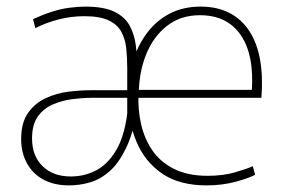

<svg xmlns="http://www.w3.org/2000/svg" viewBox="-20 -550 860 581"><path d="M189 11Q144 11 111.5 -6.5Q79 -24 61.5 -56Q44 -88 44 -129Q44 -179 65 -208.5Q86 -238 118.5 -253Q151 -268 187 -272.5Q223 -277 255 -277H365V-344Q365 -376 362 -404Q359 -432 347 -454Q335 -476 308.5 -488.5Q282 -501 235 -501Q196 -501 158.5 -491.5Q121 -482 87 -465L80 -492Q108 -505 135.5 -514Q163 -523 189.5 -526.5Q216 -530 238 -530Q294 -530 326 -514.5Q358 -499 372.5 -472Q387 -445 391 -412.5Q395 -380 395 -346V-211Q382 -144 360.5 -100Q339 -56 312 -32Q285 -8 253.5 1.5Q222 11 189 11ZM194 -16Q236 -16 271 -34.5Q306 -53 331 -94.5Q356 -136 365 -206V-254H257Q230 -254 199 -250Q168 -246 140 -234Q112 -222 94.5 -197.5Q77 -173 77 -131Q77 -78 109 -47Q141 -16 194 -16ZM605 11Q522 11 469.5 -25.5Q417 -62 392 -123.5Q367 -185 367 -261Q367 -314 381.5 -362.5Q396 -411 424 -449Q452 -487 493 -508.5Q534 -530 587 -530Q637 -530 674 -511Q711 -492 734.5 -456Q758 -420 767 -369Q776 -318 771 -254H387L399 -264Q397 -216 407.5 -172Q418 -128 442 -93.5Q466 -59 507.5 -38.5Q549 -18 608 -18Q655 -18 691 -28.5Q727 -39 745 -47L752 -21Q731 -10 691 0.5Q651 11 605 11ZM389 -278H742Q743 -293 743 -299.5Q743 -306 743 -308Q743 -371 724.5 -414.5Q706 -458 671 -481Q636 -504 585 -504Q526 -504 484.5 -471Q443 -438 421.5 -383.5Q400 -329 400 -263Z"/></svg>

Font: Murecho Thin ExtraLight
Style: Regular
Weight: 250
Version: Version 1.010